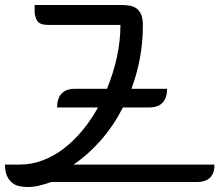

<svg xmlns="http://www.w3.org/2000/svg" viewBox="-60 -730 880 770"><path d="M433 -299Q395 -225 344 -167Q293 -109 235 -70H800Q800 -48 794 -34.5Q788 -21 778 -13.5Q768 -6 755.5 -3Q743 0 730 0H145Q123 8 99 14Q75 20 49 20Q33 20 17 16.5Q1 13 -11.5 3Q-24 -7 -32 -24.5Q-40 -42 -40 -70H20Q68 -70 113 -87.5Q158 -105 197.5 -135.5Q237 -166 271.5 -208Q306 -250 333 -299H169Q169 -321 175 -335.5Q181 -350 191 -358.5Q201 -367 213.5 -370.5Q226 -374 239 -374H369Q395 -437 409 -502Q423 -567 423 -630H133Q99 -630 89 -647Q79 -664 79 -684V-710H423Q442 -710 458.5 -707.5Q475 -705 487 -696.5Q499 -688 506 -672Q513 -656 513 -630Q513 -560 501 -496Q489 -432 467 -374H610Q610 -352 604 -337.5Q598 -323 588 -314.5Q578 -306 565.5 -302.5Q553 -299 540 -299Z"/></svg>

Font: Warnes
Style: Regular
Weight: 400
Designer: Eduardo Rodriguez Tunni
Foundry: Eduardo Rodriguez Tunni
Version: Version 1.001